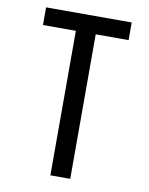

<svg xmlns="http://www.w3.org/2000/svg" viewBox="-83 -796 666 857"><g transform="rotate(10 250.0 -367.5)"><path d="M205 0V-655H56V-735H444V-655H295V0Z"/></g></svg>

Font: Iosevka Fixed Medium
Style: Regular
Weight: 500
Monospace: yes
Designer: Belleve Invis
Foundry: Belleve Invis
Version: Version 32.3.0